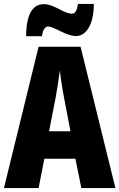

<svg xmlns="http://www.w3.org/2000/svg" viewBox="-20 -950 603 970"><path d="M112 -767H192C196 -803 211 -816 222 -816C255 -816 312 -768 364 -768C414 -768 454 -824 454 -930H374C369 -899 361 -881 344 -881C300 -881 256 -929 201 -929C123 -929 112 -830 112 -767ZM391 0H563L387 -714H175L0 0H175L204 -148H361ZM304 -454 336 -287H228L261 -456C270 -507 278 -557 282 -594C287 -555 294 -505 304 -454Z"/></svg>

Font: Noto Sans Bengali ExtraCondensed ExtraBold
Style: Regular
Weight: 800
Width: 2
Designer: Joana Ranito - Universal Thirst; Jelle Bosma - Monotype Design Team
Foundry: Universal Thirst ehf.
Version: Version 3.000